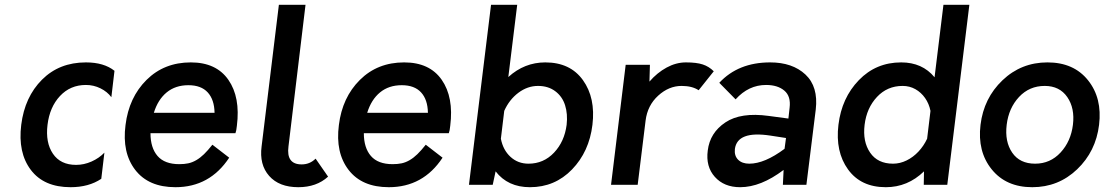

<svg xmlns="http://www.w3.org/2000/svg" viewBox="-20 -770 4607 800"><path d="M274 10Q163 10 108.5 -62Q54 -134 68.5 -250Q83 -366 155 -438Q227 -510 338 -510Q413 -510 457 -475L444 -365Q427 -388 398.5 -402Q370 -416 338 -416Q273 -416 230 -370Q187 -324 178 -250Q169 -176 200.5 -129.5Q232 -83 297 -83Q330 -83 361.5 -97Q393 -111 415 -134L402 -25Q350 10 274 10Z M967 -246Q965 -225 961 -215H607Q607 -154 636.5 -120Q666 -86 727 -86Q748 -86 764.5 -89.5Q781 -93 797.5 -102.5Q814 -112 830 -127.5Q846 -143 865 -167L935 -113Q854 10 711 10Q599 10 543.5 -62Q488 -134 503 -249Q517 -364 590.5 -437Q664 -510 775 -510Q881 -510 931.5 -437.5Q982 -365 967 -246ZM765 -415Q711 -415 674.5 -385Q638 -355 621 -300H874Q873 -355 845.5 -385Q818 -415 765 -415Z M1223 10Q1143 10 1101.5 -37Q1060 -84 1070 -160L1142 -750H1253L1182 -160Q1172 -85 1237 -85Q1271 -85 1295 -109L1347 -34Q1299 10 1223 10Z M1856 -246Q1854 -225 1850 -215H1496Q1496 -154 1525.5 -120Q1555 -86 1616 -86Q1637 -86 1653.5 -89.5Q1670 -93 1686.5 -102.5Q1703 -112 1719 -127.5Q1735 -143 1754 -167L1824 -113Q1743 10 1600 10Q1488 10 1432.5 -62Q1377 -134 1392 -249Q1406 -364 1479.5 -437Q1553 -510 1664 -510Q1770 -510 1820.5 -437.5Q1871 -365 1856 -246ZM1654 -415Q1600 -415 1563.5 -385Q1527 -355 1510 -300H1763Q1762 -355 1734.5 -385Q1707 -415 1654 -415Z M2252 -510Q2356 -510 2409 -436Q2462 -362 2448.5 -250Q2435 -138 2363.5 -64Q2292 10 2188 10Q2096 10 2045 -56L2033 0H1934L2026 -750H2135L2098 -449Q2165 -510 2252 -510ZM2182 -88Q2245 -88 2288.5 -134Q2332 -180 2341 -250Q2346 -295 2334.5 -331.5Q2323 -368 2293.5 -390Q2264 -412 2222 -412Q2178 -412 2140 -383.5Q2102 -355 2081 -308L2067 -192Q2076 -145 2107 -116.5Q2138 -88 2182 -88Z M2838 -510Q2882 -510 2908 -501.5Q2934 -493 2954 -473L2891 -394Q2864 -412 2820 -412Q2767 -412 2722.5 -371.5Q2678 -331 2670 -268L2637 0H2526L2587 -500H2688L2686 -430Q2718 -467 2757.5 -488.5Q2797 -510 2838 -510Z M3189 -510Q3282 -510 3336 -459.5Q3390 -409 3379 -314L3340 0H3242L3245 -62Q3150 10 3064 10Q2997 10 2958.5 -33Q2920 -76 2929 -143Q2938 -217 3002.5 -260Q3067 -303 3183 -287L3265 -276L3270 -321Q3276 -369 3248 -392.5Q3220 -416 3172 -416Q3099 -416 3045 -356L2977 -425Q3056 -510 3189 -510ZM3042 -149Q3039 -121 3055.5 -104.5Q3072 -88 3102 -88Q3166 -88 3249 -150L3255 -195L3190 -205Q3052 -226 3042 -149Z M3911 -750H4019L3927 0H3829L3830 -56Q3762 10 3671 10Q3567 10 3513.5 -64Q3460 -138 3473.5 -250Q3487 -362 3558.5 -436Q3630 -510 3735 -510Q3823 -510 3874 -448ZM3701 -88Q3730 -88 3757.5 -101.5Q3785 -115 3807 -138.5Q3829 -162 3843 -192L3857 -308Q3851 -338 3834.5 -361.5Q3818 -385 3794 -398.5Q3770 -412 3741 -412Q3677 -412 3634 -366Q3591 -320 3582.5 -250Q3574 -180 3605.5 -134Q3637 -88 3701 -88Z M4468 -64.5Q4390 10 4281 10Q4172 10 4112 -64.5Q4052 -139 4065.5 -250Q4079 -361 4157 -435.5Q4235 -510 4344.5 -510Q4454 -510 4513.5 -435.5Q4573 -361 4559.5 -250Q4546 -139 4468 -64.5ZM4293 -88Q4356 -88 4399 -134.5Q4442 -181 4450.5 -250Q4459 -319 4427 -365.5Q4395 -412 4333 -412Q4269 -412 4226 -366Q4183 -320 4174.5 -250Q4166 -180 4197.5 -134Q4229 -88 4293 -88Z"/></svg>

Font: Orkney Medium
Style: MediumItalic
Weight: 500
Designer: Samuel Oakes and Alfredo Marco Pradil
Foundry: Alfredo Marco Pradil
Version: 1.0; ttfautohint (v1.5)